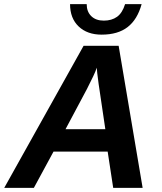

<svg xmlns="http://www.w3.org/2000/svg" viewBox="-41 -910 783 930"><path d="M218.3 -175.8 123 0H-20.5L363.8 -688H533.7L649.9 0H507.3L480.5 -175.8ZM427.7 -582Q422.9 -566.4 410.6 -540.5Q398.4 -514.6 379.9 -478.5L276.4 -284.2H469.2L436.5 -504.9Q427.7 -570.8 427.7 -582ZM451.2 -742.2Q381.8 -742.2 340.1 -781.7Q298.3 -821.3 298.3 -890.1H378.9Q378.9 -853.5 401.1 -831.8Q423.3 -810.1 461.9 -810.1Q500 -810.1 525.9 -828.6Q551.8 -847.2 564.9 -890.1H645Q624.5 -815.4 577.1 -778.8Q529.8 -742.2 451.2 -742.2Z"/></svg>

Font: Arimo
Style: Bold Italic
Weight: 700
Italic angle: -12°
Designer: Steve Matteson
Foundry: Monotype Imaging Inc.
Version: Version 1.33